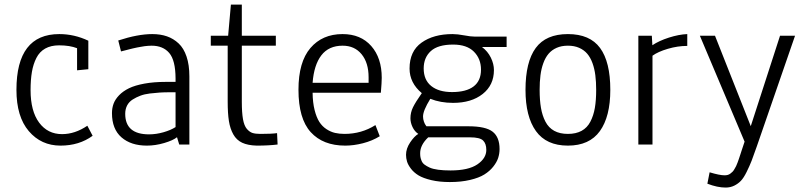

<svg xmlns="http://www.w3.org/2000/svg" viewBox="-20 -639 3560 849"><path d="M366.2 -83 389.6 -38.6Q330.1 4.9 247.6 4.9Q162.1 4.9 107.4 -59.1Q52.7 -123 52.7 -241.7Q52.7 -488.3 242.2 -488.3Q308.6 -488.3 370.6 -459V-333L320.8 -328.1V-425.8Q288.6 -438.5 241.2 -438.5Q205.1 -438.5 179.9 -424.3Q154.8 -410.2 140.9 -382.8Q127 -355.5 121.1 -321Q115.2 -286.6 115.2 -240.7Q115.2 -147.5 153.1 -96.7Q190.9 -45.9 254.4 -45.9Q311.5 -45.9 366.2 -83Z M533.7 -135.7Q533.7 -44.9 639.2 -44.9Q670.4 -44.9 702.9 -54.2Q735.4 -63.5 756.3 -77.1V-231H729Q705.6 -231 686 -229.7Q666.5 -228.5 642.6 -225.6Q618.7 -222.7 600.6 -215.8Q582.5 -209 566.7 -199Q550.8 -189 542.2 -172.9Q533.7 -156.7 533.7 -135.7ZM502.9 -460Q589.4 -488.3 653.3 -488.3Q689.5 -488.3 718.3 -478.3Q747.1 -468.3 769.8 -447Q792.5 -425.8 804.9 -388.9Q817.4 -352.1 817.4 -301.3V0H772.5L762.7 -32.2Q745.1 -18.1 706.1 -6.6Q667 4.9 629.4 4.9Q559.1 4.9 517.1 -31.7Q475.1 -68.4 475.1 -138.7Q475.1 -161.1 482.2 -180.4Q489.3 -199.7 506.6 -217.8Q523.9 -235.8 550.5 -248.8Q577.1 -261.7 618.7 -269.3Q660.2 -276.9 713.4 -276.9H756.3V-292.5Q755.9 -372.6 728.3 -404.8Q700.7 -437 650.4 -437Q643.1 -437 634.5 -436.3Q626 -435.5 619.6 -434.8Q613.3 -434.1 602.3 -431.9Q591.3 -429.7 586.2 -429Q581.1 -428.2 567.9 -425Q554.7 -421.9 551.3 -420.9Q547.9 -419.9 532.5 -416Q517.1 -412.1 515.1 -411.6Z M1115.2 4.9Q1076.2 3.9 1051 -7.8Q1025.9 -19.5 1011.7 -44.7Q997.6 -69.8 992.2 -103.8Q986.8 -137.7 986.8 -189.5V-437H912.1V-481H988.8L1001 -618.7H1049.3V-481H1199.7V-437H1049.3V-188.5Q1049.3 -141.6 1054.4 -112.3Q1059.6 -83 1071.5 -69.1Q1083.5 -55.2 1096.7 -51Q1109.9 -46.9 1131.8 -46.9Q1182.1 -46.9 1205.1 -50.3L1207.5 0Q1168.5 4.9 1115.2 4.9Z M1495.1 -437Q1433.6 -437 1400.9 -394.3Q1368.2 -351.6 1362.3 -272.9H1609.9V-297.4Q1609.9 -361.3 1578.9 -399.2Q1547.9 -437 1495.1 -437ZM1503.4 -46.9Q1578.6 -46.9 1640.1 -85.9L1659.2 -36.6Q1626 -16.1 1585 -5.6Q1543.9 4.9 1506.8 4.9Q1408.2 4.9 1354 -54.7Q1299.8 -114.3 1299.8 -242.2Q1299.8 -364.7 1352.5 -426.5Q1405.3 -488.3 1494.6 -488.3Q1575.2 -488.3 1621.6 -435.5Q1668 -382.8 1668 -294.9Q1668 -274.9 1664.1 -229H1362.3Q1362.8 -185.5 1371.1 -152.6Q1379.4 -119.6 1392.1 -99.9Q1404.8 -80.1 1423.6 -67.9Q1442.4 -55.7 1461.4 -51.3Q1480.5 -46.9 1503.4 -46.9Z M1972.2 114.7Q2051.3 114.7 2090.8 87.9Q2130.4 61 2130.4 23.9Q2130.4 -3.9 2116 -17.8Q2101.6 -31.7 2058.6 -31.7H1873.5Q1837.9 2 1837.9 38.6Q1837.9 48.3 1839.1 55.4Q1840.3 62.5 1844.2 72.3Q1848.1 82 1857.2 88.9Q1866.2 95.7 1880.1 102.1Q1894 108.4 1917.7 111.6Q1941.4 114.7 1972.2 114.7ZM2080.1 -477.1H2220.2V-431.2H2111.3Q2136.7 -412.1 2150.4 -384.3Q2164.1 -356.4 2164.1 -329.1Q2164.1 -262.7 2114.3 -223.4Q2064.5 -184.1 1983.4 -184.1Q1927.7 -184.1 1882.8 -202.1Q1850.6 -149.9 1850.6 -124Q1850.6 -112.3 1854.5 -101.3Q1858.4 -90.3 1862.3 -85.4L1865.7 -80.6H2050.8Q2127.9 -80.6 2158.4 -56.6Q2189 -32.7 2189 20Q2189 40 2182.9 59.1Q2176.8 78.1 2161.1 97.9Q2145.5 117.7 2121.6 132.6Q2097.7 147.5 2058.3 156.7Q2019 166 1969.2 166Q1922.9 166 1887 157.5Q1851.1 148.9 1830.6 136.5Q1810.1 124 1797.1 106.9Q1784.2 89.8 1779.8 75.2Q1775.4 60.5 1775.4 45.4Q1775.4 18.1 1793.7 -9.3Q1812 -36.6 1829.6 -46.9Q1813.5 -57.6 1804.2 -77.1Q1794.9 -96.7 1794.9 -115.7Q1794.9 -141.6 1806.2 -164.6Q1817.4 -187.5 1845.2 -227.1Q1791 -272.5 1791 -335.9Q1791 -412.6 1844 -450.4Q1897 -488.3 1981 -488.3Q2002.9 -488.3 2032.2 -482.7Q2061.5 -477.1 2080.1 -477.1ZM1983.9 -441.9Q1916.5 -441.9 1885 -413.1Q1853.5 -384.3 1853.5 -336.4Q1853.5 -285.6 1886.7 -258.8Q1919.9 -231.9 1979 -231.9Q2041.5 -231.9 2074.2 -256.8Q2106.9 -281.7 2106.9 -331.1Q2106.9 -378.9 2075.7 -410.4Q2044.4 -441.9 1983.9 -441.9Z M2303.7 -241.7Q2303.7 -365.2 2348.9 -426.8Q2394 -488.3 2491.2 -488.3Q2588.4 -488.3 2633.5 -426.8Q2678.7 -365.2 2678.7 -241.7Q2678.7 -123.5 2632.6 -59.3Q2586.4 4.9 2491.2 4.9Q2396 4.9 2349.9 -59.3Q2303.7 -123.5 2303.7 -241.7ZM2366.2 -241.7Q2366.2 -195.8 2372.1 -161.9Q2377.9 -127.9 2391.8 -101.1Q2405.8 -74.2 2430.7 -60.5Q2455.6 -46.9 2491.2 -46.9Q2526.9 -46.9 2551.8 -60.5Q2576.7 -74.2 2590.6 -101.1Q2604.5 -127.9 2610.4 -161.9Q2616.2 -195.8 2616.2 -241.7Q2616.2 -277.3 2612.5 -306.2Q2608.9 -335 2599.9 -359.9Q2590.8 -384.8 2576.7 -401.4Q2562.5 -418 2541 -427.5Q2519.5 -437 2491.2 -437Q2462.9 -437 2441.4 -427.5Q2419.9 -418 2405.8 -401.4Q2391.6 -384.8 2382.6 -359.9Q2373.5 -335 2369.9 -306.2Q2366.2 -277.3 2366.2 -241.7Z M2864.7 -439Q2893.6 -458.5 2937.7 -472.7Q2981.9 -486.8 3019 -488.3V-436Q2976.6 -436 2932.9 -423.1Q2889.2 -410.2 2865.2 -392.6V0H2802.7V-481H2862.3Z M3188.5 190.4Q3152.3 190.4 3107.9 173.3L3117.7 123.5L3118.2 123Q3162.1 136.2 3184.1 136.2Q3191.4 136.2 3197.8 134.5Q3204.1 132.8 3209.5 128.7Q3214.8 124.5 3219 120.6Q3223.1 116.7 3227.5 108.9Q3231.9 101.1 3234.9 95.7Q3237.8 90.3 3241.5 79.8Q3245.1 69.3 3247.3 63.5Q3249.5 57.6 3253.4 45.2Q3257.3 32.7 3259.3 26.9L3272.5 -12.7L3074.7 -481H3141.6L3299.8 -81.1L3429.2 -481H3495.6L3326.7 7.8Q3312.5 48.8 3303.5 72Q3294.4 95.2 3281.5 121.3Q3268.6 147.5 3256.3 160.4Q3244.1 173.3 3226.8 181.9Q3209.5 190.4 3188.5 190.4Z"/></svg>

Font: Anaheim
Style: Regular
Weight: 400
Designer: vernon adams
Foundry: vernon adams
Version: Version 1.002; ttfautohint (v0.93.5-3d13) -l 8 -r 50 -G 200 